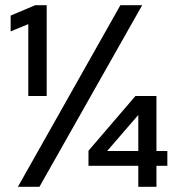

<svg xmlns="http://www.w3.org/2000/svg" viewBox="-20 -720 682 740"><path d="M513 0V-81H321V-139L502 -350H583V-138H625V-81H583V0ZM393 -138H513V-277ZM89 -350V-627L21 -599V-660L116 -700H160V-350ZM49 0 444 -700H528L132 0Z"/></svg>

Font: Red Hat Text Medium
Style: Regular
Weight: 500
Designer: Pentagram, MCKL
Foundry: Pentagram, MCKL
Version: Version 1.023